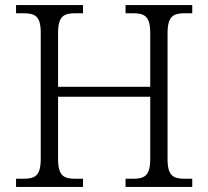

<svg xmlns="http://www.w3.org/2000/svg" viewBox="-20 -734 818 754"><path d="M43 0H306V-32H278C231 -32 208 -42 208 -111V-354H570V-111C570 -42 547 -32 500 -32H473V0H735V-32H708C662 -32 638 -41 638 -109V-603C638 -672 661 -682 708 -682H735V-714H473V-682H500C547 -682 570 -672 570 -603V-393H208V-603C208 -672 231 -682 278 -682H306V-714H43V-682H70C117 -682 140 -672 140 -605V-111C140 -42 117 -32 70 -32H43Z"/></svg>

Font: Noto Serif Devanagari Light
Style: Regular
Weight: 300
Designer: Universal Thirst, Indian Type Foundry and the Monotype Design Team
Foundry: Monotype Imaging Inc.
Version: Version 2.004